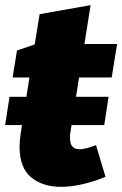

<svg xmlns="http://www.w3.org/2000/svg" viewBox="-24 -711 475 746"><path d="M386 -24Q340 -5 295.5 5Q251 15 213 15Q142 15 97 -22Q52 -59 52 -141Q52 -152 53 -163.5Q54 -175 56 -190L94 -434L112 -410H25L42 -515L140 -548L107 -515L130 -656L328 -691L300 -515L288 -540H431L410 -410H264L287 -434L250 -200Q249 -196 248.5 -189.5Q248 -183 248 -176Q248 -152 257.5 -141.5Q267 -131 286 -131Q298 -131 314 -135.5Q330 -140 349 -147ZM-4 -225 13 -335H398L381 -225Z"/></svg>

Font: Bitter Thin Black
Style: Italic
Weight: 900
Italic angle: -9°
Version: Version 3.020